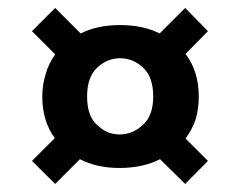

<svg xmlns="http://www.w3.org/2000/svg" viewBox="-20 -619 601 481"><path d="M363.8 -377Q363.8 -425.8 338.9 -449.2Q313.5 -473.1 280.8 -473.1Q248.5 -473.1 223.1 -449.2Q198.2 -425.8 198.2 -377Q198.2 -328.1 223.1 -306.2Q247.1 -282.2 279.8 -282.2Q312.5 -282.2 337.9 -306.2Q363.8 -329.1 363.8 -377ZM60.1 -215.8 117.2 -272.9Q85.9 -315.9 85.9 -377Q85.9 -407.2 95.2 -436Q102.1 -459.5 118.2 -482.9L60.1 -541L118.2 -599.1L182.1 -535.2Q223.6 -556.2 280.8 -556.2Q338.4 -556.2 379.9 -535.2L443.8 -599.1L501 -541L444.8 -483.9Q478 -440.4 478 -377Q478 -347.2 470.2 -319.8Q461.4 -294.4 444.8 -272L501 -215.8L443.8 -158.2L380.9 -220.2Q337.4 -198.2 279.8 -198.2Q222.2 -198.2 180.2 -220.2L118.2 -158.2Z"/></svg>

Font: PoppinsZ SemiBold
Style: Regular
Weight: 600
Designer: Ninad Kale (Devanagari), Jonny Pinhorn (Latin)
Foundry: Indian Type Foundry
Version: Version 3.002;FEAKit 1.0